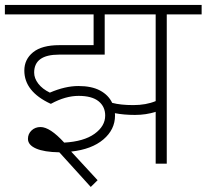

<svg xmlns="http://www.w3.org/2000/svg" viewBox="-35 -664 838 779"><path d="M78.4 -100.6Q78.4 -120.8 93 -134.7Q107.7 -148.6 129.4 -148.6Q167.8 -148.6 225.5 -85.4Q305.4 -90 348.6 -121.1Q391.8 -152.2 391.8 -195.1Q391.8 -231.5 364.8 -253.3Q337.7 -275 284.1 -275Q230.5 -275 172.4 -243.2H169.9Q63.7 -292.7 63.7 -377.7Q63.7 -423.2 99.3 -452Q135 -480.8 205.8 -480.8H344.8V-605.7H-15.2V-644.1H783.1V-605.7H641.6V0H596.6V-210.3Q557.6 -197.7 512.6 -197.7Q467.6 -197.7 431.2 -204.8Q431.7 -201.7 431.7 -195.1Q431.7 -138.5 384.5 -98.3Q337.2 -58.1 253.8 -49L361 67.2L333.2 94.5L205.8 -46Q144.1 -47 111.2 -61.4Q78.4 -75.8 78.4 -100.6ZM420.1 -246.7Q454 -237.6 505.8 -237.6Q557.6 -237.6 596.6 -253.8V-605.7H389.8V-442.4H204.8Q103.6 -442.4 103.6 -369.6Q103.6 -346.3 120.3 -324.6Q137 -302.8 167.3 -288.2Q229.5 -315 283.1 -315Q336.7 -315 370.8 -296.8Q405 -278.6 420.1 -246.7Z"/></svg>

Font: Khula Light
Style: Regular
Weight: 300
Designer: Erin McLaughlin, Steve Matteson
Version: Version 1.002;PS 1.0;hotconv 1.0.72;makeotf.lib2.5.5900; ttf